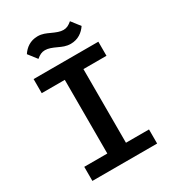

<svg xmlns="http://www.w3.org/2000/svg" viewBox="-214 -1024 1028 1140"><g transform="rotate(-30 300.0 -453.5)"><path d="M522 0V-96.6H364V-601.6H522V-698.2H78.1V-601.6H236.2V-96.6H78.1V0ZM117.5 -846.2 163 -787.6C183.6 -804.7 199.2 -813.2 221.6 -813.2C244.7 -813.2 267 -804.3 296.9 -790.5C320.7 -779.5 343.4 -768.8 375 -768.8C425.8 -768.8 460.6 -796.2 482.6 -828.8L436.8 -887.8C416.2 -870.7 400.9 -861.9 378.2 -861.9C355.5 -861.9 333.1 -871.1 303.3 -884.6C279.1 -895.6 256.7 -906.6 225.1 -906.6C174.4 -906.6 139.2 -879.6 117.5 -846.2Z"/></g></svg>

Font: Margiela Mono SemiBold
Style: Regular
Weight: 600
Designer: Mike Abbink, Paul van der Laan, Pieter van Rosmalen
Foundry: Bold Monday
Version: Version 2.003 2021